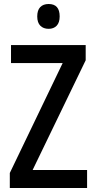

<svg xmlns="http://www.w3.org/2000/svg" viewBox="-20 -939 480 959"><path d="M415 0H29V-75L293 -624H35V-714H408V-638L143 -90H415ZM223 -919Q278 -919 278 -857Q278 -826 263 -810.5Q248 -795 223 -795Q197 -795 181.5 -810.5Q166 -826 166 -857Q166 -888 181 -903.5Q196 -919 223 -919Z"/></svg>

Font: Noto Sans Georgian Condensed Medium
Style: Regular
Weight: 500
Width: 3
Designer: Monotype Design Team, Akaki Razmadze
Foundry: Google LLC
Version: Version 2.005; ttfautohint (v1.8.4.7-5d5b)